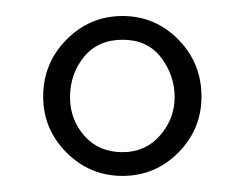

<svg xmlns="http://www.w3.org/2000/svg" viewBox="-20 -630 307 241"><path d="M199.2 -507.8Q199.2 -535.6 182.1 -557.9Q165 -580.1 134 -580.1Q103 -580.1 85.4 -558.6Q67.9 -537.1 67.9 -507.8Q67.9 -480 85.9 -459.5Q104 -439 133.8 -439Q162.6 -439 180.9 -460Q199.2 -481 199.2 -507.8ZM34.2 -508.8Q34.2 -550.8 63.5 -580.3Q92.8 -609.9 133.8 -609.9Q174.8 -609.9 203.9 -580.3Q232.9 -550.8 232.9 -508.8Q232.9 -467.8 203.9 -438.5Q174.8 -409.2 133.8 -409.2Q92.8 -409.2 63.5 -438.5Q34.2 -467.8 34.2 -508.8Z"/></svg>

Font: Linux Libertine Display
Style: Regular
Weight: 400
Designer: Philipp H. Poll
Foundry: Philipp H. Poll
Version: Version 5.0.9